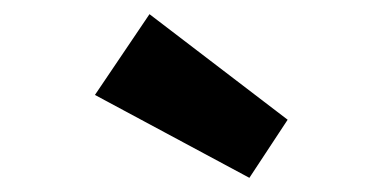

<svg xmlns="http://www.w3.org/2000/svg" viewBox="-20 -825 540 271"><path d="M332 -574 114 -691 191 -805 386 -656Z"/></svg>

Font: Mach ExtraBold
Style: Regular
Weight: 800
Version: Version 1.002